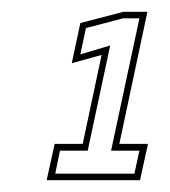

<svg xmlns="http://www.w3.org/2000/svg" viewBox="-20 -720 288 325"><path d="M59 -415 72.5 -476.5H120L152 -627L101.5 -613L116 -681L189 -700H229.5L182 -476.5H230.5L217 -415ZM73.5 -426H207.5L216 -465H168L216 -689H188.5L125.5 -672.5L116 -628L166.5 -643L128.5 -465H81.5Z"/></svg>

Font: Tourney Expanded ExtraLight
Style: Italic
Weight: 200
Width: 7
Italic angle: -12°
Designer: Tyler Finck
Foundry: Etcetera Type Co
Version: Version 1.010; ttfautohint (v1.8.3)